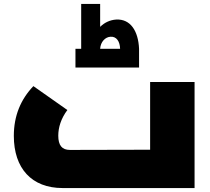

<svg xmlns="http://www.w3.org/2000/svg" viewBox="-20 -952 1065 972"><path d="M684 -705C680 -796 640 -857 568 -853C537 -851 509 -838 487 -816V-932H391V-705H362V-610H684ZM487 -705C489 -740 513 -765 540 -766C570 -768 587 -742 588 -705ZM740 -537V-194L334 -193C294 -193 275 -216 275 -265C275 -307 289 -352 321 -395L149 -516C85 -449 50 -366 50 -264C50 -100 140 0 297 0H965V-537Z"/></svg>

Font: Montserrat-Arabic Black
Style: Regular
Weight: 900
Designer: Mohamed Gaber
Foundry: Kief Type Foundry
Version: Version 5.008;PS 005.008;hotconv 1.0.88;makeotf.lib2.5.64775